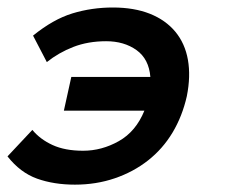

<svg xmlns="http://www.w3.org/2000/svg" viewBox="-48 -486 614 517"><path d="M455.1 -227.1Q442.9 -172.9 416.5 -128.9Q390.1 -85 350.6 -54Q311 -22.9 261 -5.9Q210.9 11.2 153.8 11.2Q97.2 11.2 52 -4.9Q6.8 -21 -27.8 -64.9L39.1 -136.2Q60.1 -110.8 93.5 -95.5Q127 -80.1 175.8 -80.1Q226.1 -80.1 272 -106Q317.9 -131.8 340.8 -188H124L144 -278.8H356.9Q353 -327.1 319.6 -351.1Q286.1 -375 237.8 -375Q189 -375 149.4 -359.6Q109.9 -344.2 78.1 -318.8L41 -390.1Q95.2 -434.1 147.2 -450Q199.2 -465.8 255.9 -465.8Q313 -465.8 355.5 -449Q397.9 -432.1 424.1 -400.6Q450.2 -369.1 458 -325Q465.8 -280.8 455.1 -227.1Z"/></svg>

Font: Anonymous Pro
Style: Bold Italic
Weight: 700
Italic angle: -12°
Monospace: yes
Designer: Mark Simonson
Version: Version 1.003